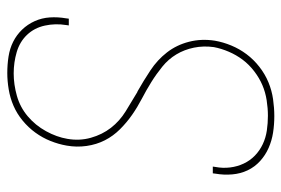

<svg xmlns="http://www.w3.org/2000/svg" viewBox="-146 -638 791 540"><g transform="rotate(-90 250.0 -367.5)"><path d="M194 8Q170 8 147.5 4.5Q125 1 104.5 -8Q84 -17 67.5 -32Q51 -47 41.5 -67Q32 -87 30 -110.5Q28 -134 32 -157L33 -165H52L51 -158Q47 -137 49.5 -116.5Q52 -96 60.5 -78Q69 -60 83 -46.5Q97 -33 115 -24.5Q133 -16 153.5 -13Q174 -10 195 -10Q216 -10 238.5 -13.5Q261 -17 281 -25.5Q301 -34 320 -48.5Q339 -63 352.5 -81Q366 -99 375 -120Q384 -141 388 -162Q392 -191 386.5 -218Q381 -245 367.5 -267.5Q354 -290 333 -307Q312 -324 289.5 -338Q267 -352 243 -364.5Q219 -377 197.5 -392Q176 -407 157 -426Q138 -445 126 -468.5Q114 -492 110 -520Q106 -548 111 -576Q115 -599 124 -621.5Q133 -644 147.5 -664Q162 -684 181.5 -700Q201 -716 223 -725.5Q245 -735 269 -739Q293 -743 315 -743Q339 -743 361.5 -739.5Q384 -736 403 -726.5Q422 -717 437 -701.5Q452 -686 461 -666Q470 -646 471.5 -623.5Q473 -601 469 -578L468 -570H449L450 -577Q455 -608 448.5 -637.5Q442 -667 422.5 -687.5Q403 -708 374 -716.5Q345 -725 314 -725Q283 -725 251 -716Q219 -707 193.5 -685.5Q168 -664 151.5 -634Q135 -604 130 -574Q124 -540 133 -508Q142 -476 161 -451.5Q180 -427 207.5 -410Q235 -393 262 -377H263Q293 -360 322.5 -340.5Q352 -321 373 -294Q394 -267 403 -232Q412 -197 406 -159Q402 -136 392.5 -113Q383 -90 368 -70Q353 -50 332.5 -34Q312 -18 289 -8.5Q266 1 241.5 4.5Q217 8 194 8Z"/></g></svg>

Font: Iosevka Thin
Style: Italic
Weight: 100
Italic angle: -9°
Monospace: yes
Designer: Belleve Invis
Foundry: Belleve Invis
Version: Version 32.5.0; ttfautohint (v1.8.4)